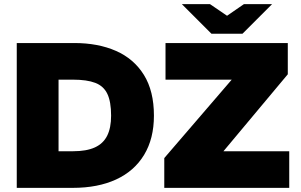

<svg xmlns="http://www.w3.org/2000/svg" viewBox="-20 -908 1454 928"><path d="M61 0V-700H339Q454 -700 540.5 -662Q627 -624 675.5 -546Q724 -468 724 -349Q724 -238 676.5 -159.5Q629 -81 541 -40.5Q453 0 332 0ZM263 -177H333Q398 -177 438.5 -195.5Q479 -214 498 -252Q517 -290 517 -349Q517 -416 499 -454Q481 -492 440.5 -507.5Q400 -523 333 -523H263ZM774 0V-144L1100 -523H780V-700H1371V-549L1060 -177H1378V0ZM1002 -745 1050 -813 1159 -888H1295L1152 -745ZM1002 -745 859 -888H995L1105 -813L1152 -745Z"/></svg>

Font: REM ExtraBold
Style: Regular
Weight: 800
Designer: Octavio Pardo
Foundry: Ashler Design
Version: Version 1.005;gftools[0.9.28]